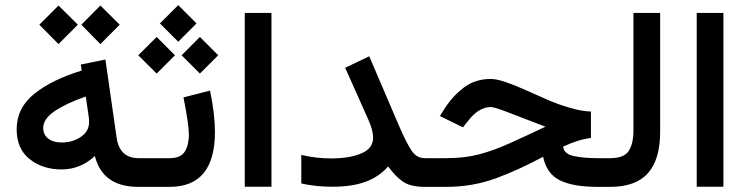

<svg xmlns="http://www.w3.org/2000/svg" viewBox="-20 -728 2910 748"><path d="M296.9 -631.8 371.1 -706.5 446.3 -631.8 371.1 -556.2ZM133.3 -631.8 208 -706.5 283.2 -631.8 208 -556.2ZM535.6 0H518.6Q379.9 0 349.6 -120.1Q293 -67.9 220.2 -67.9Q145.5 -67.9 95.2 -108.4Q44.9 -148.4 44.9 -224.1Q44.9 -307.6 113.8 -362.8Q183.1 -418 298.3 -453.1L294.9 -476.6L390.6 -496.1L434.6 -190.4Q446.3 -111.8 520.5 -111.8H535.6ZM327.1 -252.9Q327.1 -266.6 324.2 -283.7L314 -352.1Q236.8 -324.7 193.4 -295.4Q148.4 -265.1 148.4 -229.5Q148.4 -203.1 168 -188Q187.5 -172.9 220.2 -172.9Q262.7 -172.9 294.9 -194.6Q327.1 -216.3 327.1 -252.9Z M603 -636.7 674.3 -708 745.6 -636.7 674.3 -565.4ZM687.5 -512.7 758.8 -584 830.1 -512.7 758.8 -441.4ZM518.6 -512.7 590.3 -584 661.6 -512.7 590.3 -441.4ZM516.1 0V-111.8H640.6Q684.1 -111.8 700.2 -137.7Q715.8 -163.6 715.8 -203.6Q715.8 -242.7 694.8 -348.6L798.3 -375Q817.4 -282.7 817.4 -213.9Q817.4 0 640.6 0Z M933.6 -677.7H1037.6V-0.5H933.6Z M1433.6 -192.4Q1433.6 -219.7 1415.5 -260.7L1324.7 -463.9L1418.5 -508.8L1533.7 -239.7Q1562 -173.8 1582.5 -142.6Q1602.1 -111.8 1635.3 -111.8H1655.8V0H1635.3Q1578.6 0 1548.8 -21Q1518.6 -42.5 1492.2 -79.6Q1456.5 -39.1 1404.1 -19.8Q1351.6 -0.5 1275.9 -0.5Q1210 -0.5 1153.8 -13.2V-124.5Q1211.9 -110.8 1268.6 -110.8Q1342.3 -110.8 1387.7 -130.4Q1433.6 -149.4 1433.6 -192.4Z M2282.2 -293.5V-190.4Q2235.4 -185.5 2173.8 -156.7Q2177.2 -128.4 2215.3 -120.1Q2253.9 -111.8 2310.5 -111.8H2337.4V0H2308.6Q2212.9 0 2161.6 -25.4Q2109.9 -50.3 2095.7 -117.2Q1999.5 -65.4 1911.6 -33.2Q1820.8 0 1717.8 0H1636.2V-111.8H1719.2Q1790.5 -111.8 1847.7 -127Q1905.8 -142.6 1965.8 -169.9Q2026.9 -197.3 2105 -234.4Q2071.8 -246.6 2017.1 -268.1Q1962.4 -289.6 1932.4 -300.3Q1902.3 -311 1891.6 -311Q1844.7 -311 1802.2 -255.4L1783.7 -231.9L1693.8 -275.9L1707.5 -297.9Q1740.2 -351.1 1786.1 -386.2Q1830.6 -420.4 1892.1 -420.4Q1915 -420.4 1951.7 -407.7Q1988.3 -395 2028.8 -376.7Q2069.3 -358.4 2111.8 -339.8Q2154.3 -321.3 2200.2 -307.9Q2246.1 -294.4 2282.2 -293.5Z M2317.9 0V-111.8H2356.9Q2412.6 -111.8 2430.2 -141.1Q2447.8 -169.9 2447.8 -219.2V-677.7H2551.8V-214.4Q2551.8 -106.9 2504.4 -53.5Q2457 0 2356.4 0Z M2694.3 -677.7H2798.3V-0.5H2694.3Z"/></svg>

Font: Vazirmatn UI FD NL Medium
Style: Regular
Weight: 500
Designer: Saber Rastikerdar
Foundry: Saber Rastikerdar
Version: Version 33.003